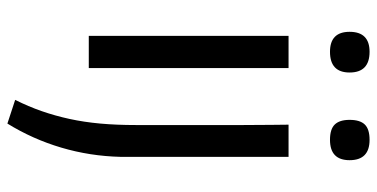

<svg xmlns="http://www.w3.org/2000/svg" viewBox="-270 -529 1019 519"><g transform="rotate(90 239.5 -269.5)"><path d="M250 199Q268 163 280.5 127Q293 91 301.5 52Q310 13 314 -31Q318 -75 318 -128Q318 -132 318 -161Q318 -190 318 -232Q318 -274 318 -323Q318 -372 318 -416.5Q318 -461 317.5 -495Q317 -529 317 -540H404V-86Q402 -3 379 74.5Q356 152 314 220ZM358 -652Q329 -652 316.5 -665Q304 -678 304 -705Q304 -733 316.5 -746Q329 -759 358 -759Q413 -759 413 -705Q413 -652 358 -652ZM77 -540H164V0H77ZM120 -652Q66 -652 66 -705Q66 -759 120 -759Q176 -759 176 -705Q176 -652 120 -652Z"/></g></svg>

Font: EncodeSans
Style: Regular
Weight: 400
Designer: Pablo Impallari, Andres Torresi
Foundry: Pablo Impallari, Andres Torresi
Version: Version 1.000; ttfautohint (v1.4.1)